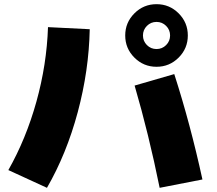

<svg xmlns="http://www.w3.org/2000/svg" viewBox="-20 -850 1040 920"><path d="M950 10 745 50Q693 -207 625 -440L815 -495Q892 -256 950 10ZM205 50 20 -35Q105 -185 154.5 -363Q204 -541 210 -720L410 -710Q406 -512 352.5 -312.5Q299 -113 205 50ZM836 -786Q880 -742 880 -680Q880 -618 836 -574Q792 -530 730 -530Q668 -530 624 -574Q580 -618 580 -680Q580 -742 624 -786Q668 -830 730 -830Q792 -830 836 -786ZM776 -634Q795 -653 795 -680Q795 -707 776 -726Q757 -745 730 -745Q703 -745 684 -726Q665 -707 665 -680Q665 -653 684 -634Q703 -615 730 -615Q757 -615 776 -634Z"/></svg>

Font: M PLUS 1p Black
Style: Regular
Weight: 900
Version: Version 1.061